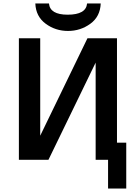

<svg xmlns="http://www.w3.org/2000/svg" viewBox="-20 -914 786 1098"><path d="M88 0V-695H210V-221V-138Q423 -577 480 -695H649V-98H702V164H598V0H527V-473V-556L257 0ZM182 -894H260Q266 -830 367 -830Q472 -830 478 -894H556Q553 -819 496.5 -778Q440 -737 369 -737Q297 -737 241 -778.5Q185 -820 182 -894Z"/></svg>

Font: Coval
Style: Bold
Weight: 700
Foundry: Context Ltd
Version: Version 001.000